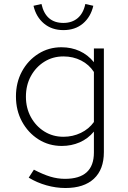

<svg xmlns="http://www.w3.org/2000/svg" viewBox="-20 -724 640 963"><path d="M308 219Q261 219 213 205.5Q165 192 124 167L150 127Q196 151 232.5 162Q269 173 306 173Q451 173 451 41V-64Q421 -28 379.5 -10Q338 8 290 8Q225 8 173 -25Q121 -58 90.5 -114Q60 -170 60 -240Q60 -310 90 -365.5Q120 -421 172 -454Q224 -487 288 -487Q338 -487 379.5 -468Q421 -449 451 -412V-481H501V39Q501 126 451 172.5Q401 219 308 219ZM298 -38Q345 -38 385.5 -57.5Q426 -77 451 -112V-363Q427 -400 387 -420.5Q347 -441 298 -441Q245 -441 202.5 -414.5Q160 -388 135 -342.5Q110 -297 110 -239Q110 -182 135 -136.5Q160 -91 202.5 -64.5Q245 -38 298 -38ZM298 -573Q240 -573 200.5 -606Q161 -639 148 -695L188 -704Q209 -609 298 -609Q341 -609 369.5 -633Q398 -657 408 -704L448 -695Q435 -639 396 -606Q357 -573 298 -573Z"/></svg>

Font: Red Hat Mono VF Light
Style: Regular
Weight: 300
Monospace: yes
Designer: Pentagram, MCKL
Foundry: Pentagram, MCKL
Version: Version 1.023